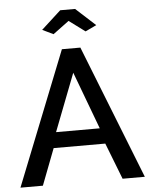

<svg xmlns="http://www.w3.org/2000/svg" viewBox="-60 -965 796 1015"><g transform="rotate(-5 337.5 -458.0)"><path d="M289 -710H387L667 0H549L474 -193H200L126 0H7ZM452 -276 338 -581 220 -276ZM194 -821 298 -916H377L481 -821L422 -793L337 -856L252 -793Z"/></g></svg>

Font: Oxford Sans SemiBold
Style: Regular
Weight: 600
Designer: Matt McInerney, Pablo Impallari, Rodrigo Fuenzalida
Foundry: Matt McInerney, Pablo Impallari, Rodrigo Fuenzalida
Version: Version 3.000g; ttfautohint (v1.5) -l 8 -r 28 -G 28 -x 14 -D